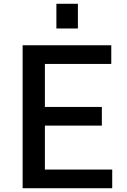

<svg xmlns="http://www.w3.org/2000/svg" viewBox="-20 -998 675 1018"><path d="M393 -978V-847H279V-978ZM218 -99H575V0H100V-758H570V-659H218V-431H520V-332H218Z"/></svg>

Font: Biryani DemiBold
Style: Regular
Weight: 600
Designer: Dan Reynolds and Mathieu Réguer
Foundry: Dan Reynolds and Mathieu Réguer
Version: Version 1.003;PS 001.003;hotconv 1.0.70;makeotf.lib2.5.58329